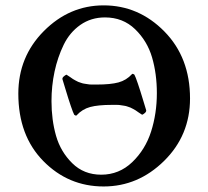

<svg xmlns="http://www.w3.org/2000/svg" viewBox="-20 -671 761 701"><path d="M333 -362.3Q383.8 -362.3 412.6 -370.1Q441.4 -377.9 461.9 -400.4Q463.9 -403.3 470.7 -398.4Q474.6 -391.6 483.4 -365.7Q492.2 -339.8 502 -307.1Q511.7 -274.4 513.7 -268.6Q514.6 -263.7 509.3 -258.8Q503.9 -253.9 499 -252Q495.1 -253.9 486.3 -260.3Q477.5 -266.6 475.1 -268.1Q472.7 -269.5 465.8 -273.4Q459 -277.3 456.1 -278.3Q453.1 -279.3 446.3 -281.7Q439.5 -284.2 435.1 -284.7Q430.7 -285.2 422.9 -286.6Q415 -288.1 407.2 -288.1Q399.4 -288.1 388.7 -288.1Q337.9 -288.1 309.1 -280.3Q280.3 -272.5 259.8 -250Q257.8 -247.1 251 -252Q247.1 -258.8 238.3 -284.7Q229.5 -310.5 219.7 -343.3Q210 -376 208 -381.8Q207 -386.7 212.4 -391.6Q217.8 -396.5 222.7 -398.4Q226.6 -396.5 235.4 -390.1Q244.1 -383.8 246.6 -382.3Q249 -380.9 255.9 -377Q262.7 -373 265.6 -372.1Q268.6 -371.1 275.4 -368.7Q282.2 -366.2 286.6 -365.7Q291 -365.2 298.8 -363.8Q306.6 -362.3 314.5 -362.3Q322.3 -362.3 333 -362.3ZM363.3 -607.4Q312.5 -607.4 273.4 -580.1Q234.4 -552.7 212.4 -507.3Q190.4 -461.9 179.2 -409.7Q168 -357.4 168 -301.8Q168 -233.4 184.6 -175.3Q201.2 -117.2 243.7 -75.2Q286.1 -33.2 349.6 -33.2Q415 -33.2 462.9 -79.1Q510.7 -125 531.7 -190.9Q552.7 -256.8 552.7 -331.1Q552.7 -401.4 535.2 -461.4Q517.6 -521.5 473.1 -564.5Q428.7 -607.4 363.3 -607.4ZM358.4 -651.4Q486.3 -651.4 580.1 -556.2Q673.8 -460.9 673.8 -311.5Q673.8 -176.8 579.1 -83.5Q484.4 9.8 358.4 9.8Q229.5 9.8 138.2 -83Q46.9 -175.8 46.9 -329.1Q46.9 -463.9 140.1 -557.6Q233.4 -651.4 358.4 -651.4Z"/></svg>

Font: Crimson
Style: Bold
Weight: 700
Version: Version 0.8 ; ttfautohint (v1.00) -l 8 -r 50 -G 200 -x 14 -D